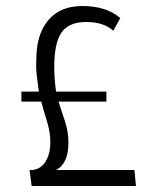

<svg xmlns="http://www.w3.org/2000/svg" viewBox="-20 -617 542 637"><path d="M207 -144Q207 -74 166 -53H426L431 0H85L78 -53H87Q120 -56 136 -90Q147 -112 147 -145.5Q147 -179 135.5 -215.5Q124 -252 117 -280H51V-313H109Q100 -374 100 -394.5Q100 -415 101 -436Q104 -501 134 -542Q174 -597 253.5 -597Q333 -597 379 -557L356 -515Q324 -544 266 -544Q208 -544 184 -509Q160 -474 160 -396Q160 -355 166 -313H333V-280H174L181 -259Q185 -247 196 -213Q207 -179 207 -144Z"/></svg>

Font: Antic
Style: Regular
Weight: 400
Version: Version 1.0002